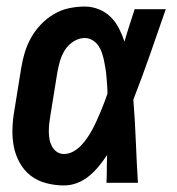

<svg xmlns="http://www.w3.org/2000/svg" viewBox="-20 -558 540 586"><path d="M175 8Q148 8 121 1Q94 -6 73.5 -22Q53 -38 40 -61.5Q27 -85 22 -111.5Q17 -138 18 -166Q19 -194 24 -222L45 -352Q49 -376 56 -399Q63 -422 75.5 -444Q88 -466 106 -484.5Q124 -503 145.5 -515.5Q167 -528 191 -533Q215 -538 239 -538Q261 -538 282 -529.5Q303 -521 318 -506Q333 -491 343 -471.5Q353 -452 360 -431Q367 -456 375 -480.5Q383 -505 391 -530H486Q462 -461 438 -392Q414 -323 387 -254Q392 -191 394.5 -127.5Q397 -64 401 0H305Q306 -21 306 -42Q306 -63 307 -85Q295 -67 281.5 -50.5Q268 -34 251.5 -20.5Q235 -7 215.5 0.5Q196 8 175 8ZM175 -88Q190 -88 203.5 -95.5Q217 -103 227.5 -114Q238 -125 246.5 -137.5Q255 -150 262 -163Q269 -176 275 -189.5Q281 -203 287 -217Q293 -231 298 -244.5Q303 -258 308 -272Q308 -285 307 -297.5Q306 -310 305 -323Q304 -336 302 -348.5Q300 -361 297.5 -373Q295 -385 291 -397Q287 -409 280 -419Q273 -429 262 -435.5Q251 -442 239 -442Q221 -442 204.5 -431.5Q188 -421 178 -405Q168 -389 163 -371.5Q158 -354 155 -337L134 -207Q132 -195 130.5 -182.5Q129 -170 129 -157.5Q129 -145 131 -133.5Q133 -122 138.5 -111.5Q144 -101 153.5 -94.5Q163 -88 175 -88Z"/></svg>

Font: Iosevka Curly Oblique
Style: Bold
Weight: 700
Italic angle: -9°
Monospace: yes
Designer: Belleve Invis
Foundry: Belleve Invis
Version: Version 11.1.0; ttfautohint (v1.8.3)